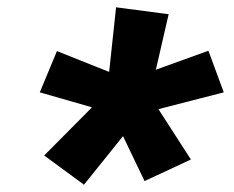

<svg xmlns="http://www.w3.org/2000/svg" viewBox="-20 -792 640 526"><path d="M210 -286 101 -366 232 -498 89 -539 136 -652 279 -595 298 -772 442 -753 407 -601 551 -653 593 -539 414 -493 503 -355 376 -296 317 -419Z"/></svg>

Font: Iosevka Curly Slab HvExObl
Style: Regular
Weight: 900
Width: 7
Italic angle: -9°
Monospace: yes
Designer: Belleve Invis
Foundry: Belleve Invis
Version: Version 11.1.0; ttfautohint (v1.8.3)